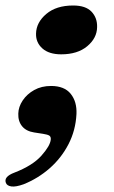

<svg xmlns="http://www.w3.org/2000/svg" viewBox="-34 -485 414 698"><path d="M90 -3.5Q61 -8 46.2 -26.2Q31.5 -44.5 32.5 -72Q33 -96.5 48.5 -119.8Q64 -143 90.5 -157.8Q117 -172.5 151.5 -172.5Q200 -172.5 223 -144Q246 -115.5 244 -70.5Q241 -11 215 39.2Q189 89.5 146.5 126.8Q104 164 51.5 185Q23.5 195 7.5 192.8Q-8.5 190.5 -12.5 180Q-21.5 157.5 18.5 142.5Q84.5 117 116.5 81Q148.5 45 150.5 22.5Q151.5 12 145.2 8Q139 4 122.5 1.5ZM188.5 -287.5Q144 -287.5 120 -309Q96 -330.5 97 -363Q98 -403.5 134.2 -434.2Q170.5 -465 232 -465Q277.5 -465 298.8 -442.5Q320 -420 319 -386.5Q318.5 -346.5 283.2 -317Q248 -287.5 188.5 -287.5Z"/></svg>

Font: Fraunces 9pt S000
Style: Bold Italic
Weight: 700
Italic angle: -16°
Version: Version 1.000; ttfautohint (v1.8.3)